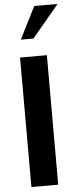

<svg xmlns="http://www.w3.org/2000/svg" viewBox="-65 -1033 428 1066"><g transform="rotate(-5 149.5 -500.0)"><path d="M298.8 -1000 148.4 -820.3H78.1L168.9 -1000ZM214.8 0H65.4V-721.7H214.8Z"/></g></svg>

Font: FreeUniversal
Style: Bold
Weight: 700
Version: Version 1.001